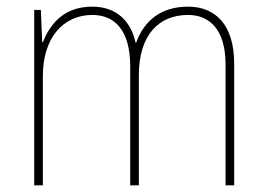

<svg xmlns="http://www.w3.org/2000/svg" viewBox="-20 -558 803 578"><path d="M546 -538C462 -538 413 -493 390 -430H388C374 -495 330 -538 258 -538C166 -538 128 -478 109 -431H107L103 -528H83V0H109V-329C109 -445 171 -513 258 -513C322 -513 372 -471 372 -358V0H398V-331C398 -454 459 -513 546 -513C610 -513 659 -470 659 -364V0H685V-366C685 -484 628 -538 546 -538Z"/></svg>

Font: Noto Sans Malayalam SemiCondensed Thin
Style: Regular
Weight: 100
Width: 4
Designer: Jelle Bosma - Monotype Design Team
Foundry: Monotype Imaging Inc.
Version: Version 2.104